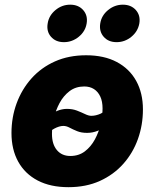

<svg xmlns="http://www.w3.org/2000/svg" viewBox="-20 -777 650 808"><path d="M268.1 10.7Q192.4 10.7 138.7 -17.3Q85 -45.4 56.6 -96.7Q28.3 -147.9 28.3 -217.3Q28.3 -283.2 50 -342.3Q71.8 -401.4 112.5 -447Q153.3 -492.7 211.4 -518.6Q269.5 -544.4 342.3 -544.4Q418 -544.4 471.4 -516.1Q524.9 -487.8 553.2 -436.5Q581.5 -385.3 581.5 -316.4Q581.5 -251 560.5 -192.1Q539.6 -133.3 499 -87.6Q458.5 -42 400.4 -15.6Q342.3 10.7 268.1 10.7ZM275.9 -120.6Q311.5 -120.6 337.2 -140.1Q362.8 -159.7 379.4 -190.4Q396 -221.2 403.8 -256.1Q411.6 -291 411.6 -320.8Q411.6 -350.1 402.1 -370.6Q392.6 -391.1 375.5 -402.1Q358.4 -413.1 334.5 -413.1Q298.8 -413.1 272.9 -393.6Q247.1 -374 230.7 -343.5Q214.4 -313 206.5 -278.6Q198.7 -244.1 198.7 -213.4Q198.7 -169.9 219.5 -145.3Q240.2 -120.6 275.9 -120.6ZM159.7 -195.3 121.1 -230.5Q151.9 -263.2 175.8 -282.5Q199.7 -301.8 220.5 -310.3Q241.2 -318.8 261.7 -318.8Q285.2 -318.8 304 -311.5Q322.8 -304.2 337.9 -296.9Q353 -289.6 364.3 -289.6Q383.3 -289.6 403.8 -298.8Q424.3 -308.1 448.2 -340.8L488.8 -309.6Q460.4 -275.4 436.8 -255.4Q413.1 -235.4 391.4 -226.6Q369.6 -217.8 346.7 -217.8Q322.3 -217.8 304.4 -225.1Q286.6 -232.4 272.9 -239.7Q259.3 -247.1 246.6 -247.1Q229.5 -247.1 207.8 -235.4Q186 -223.6 159.7 -195.3ZM470.7 -599.6Q436 -599.6 416.3 -622.3Q396.5 -645 401.9 -678.7Q407.2 -711.9 434.8 -734.6Q462.4 -757.3 497.1 -757.3Q531.7 -757.3 551.8 -734.6Q571.8 -711.9 566.4 -678.7Q560.5 -645 533 -622.3Q505.4 -599.6 470.7 -599.6ZM249 -599.6Q214.4 -599.6 194.6 -622.3Q174.8 -645 180.7 -678.7Q186 -711.9 213.4 -734.6Q240.7 -757.3 275.4 -757.3Q310.1 -757.3 330.1 -734.6Q350.1 -711.9 344.7 -678.7Q339.4 -645 311.5 -622.3Q283.7 -599.6 249 -599.6Z"/></svg>

Font: Inter 20pt ExtraBold
Style: Italic
Weight: 800
Italic angle: -9.3988°
Version: Version 4.001;git-66647c0bb